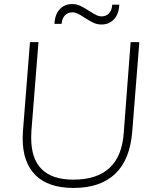

<svg xmlns="http://www.w3.org/2000/svg" viewBox="-20 -920 762 948"><path d="M92 -235Q92 -257 93 -269L128 -712H170L135 -273Q134 -261 134 -239Q134 -33 342 -33Q575 -33 591 -264L625 -712H668L633 -271Q622 -131 548.5 -61.5Q475 8 343 8Q219 8 155.5 -55Q92 -118 92 -235ZM337 -900Q358 -900 377 -891Q396 -882 422 -865Q444 -851 456.5 -845Q469 -839 481 -839Q505 -839 519 -855Q533 -871 534 -897H569Q567 -851 543 -825Q519 -799 481 -799Q460 -799 441.5 -807.5Q423 -816 397 -833Q378 -846 364 -852.5Q350 -859 338 -859Q314 -859 300 -843.5Q286 -828 284 -802H249Q251 -849 275 -874.5Q299 -900 337 -900Z"/></svg>

Font: Muli ExtraLight
Style: Italic
Weight: 275
Italic angle: -4.541°
Designer: Vernon Adams
Foundry: Vernon Adams
Version: Version 2.001